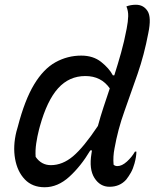

<svg xmlns="http://www.w3.org/2000/svg" viewBox="-20 -777 650 808"><path d="M322 -543Q372 -543 405.5 -516.5Q439 -490 455 -460H461Q476 -507 489.5 -555Q503 -603 513 -656Q519 -687 519.5 -709Q520 -731 512 -750Q530 -757 552 -757Q584 -757 601 -730.5Q618 -704 604 -637Q587 -547 559 -466Q531 -385 503.5 -308.5Q476 -232 462 -153Q455 -118 458 -84Q464 -78 474 -78Q493 -78 514 -97Q535 -116 548 -139H554Q554 -118 546 -89Q540 -67 531 -51Q522 -35 511 -21Q484 9 441 9Q401 9 377.5 -28Q354 -65 365 -131Q366 -138 367 -144H360Q320 -77 271.5 -33Q223 11 168 11Q116 11 84.5 -22Q53 -55 43.5 -108.5Q34 -162 49 -223L55 -244Q84 -356 123.5 -421.5Q163 -487 213.5 -515Q264 -543 322 -543ZM130 -117Q154 -82 194 -82Q243 -82 287.5 -119.5Q332 -157 392 -247Q403 -288 416 -327Q429 -366 442 -405Q406 -457 339 -457Q271 -457 224.5 -405.5Q178 -354 148 -246L144 -231Q137 -204 132.5 -174Q128 -144 130 -117Z"/></svg>

Font: Recursive Sn Csl St
Style: Italic
Weight: 400
Italic angle: -15°
Version: Version 1.079;hotconv 1.0.112;makeotfexe 2.5.65598; ttfautoh